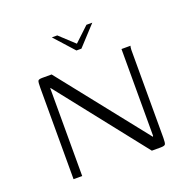

<svg xmlns="http://www.w3.org/2000/svg" viewBox="-112 -723 834 834"><g transform="rotate(-20 305.5 -305.5)"><path d="M212 -611H237L305 -548L372 -611H399L316 -521H293ZM90 0V-423Q90 -448 93 -454Q96 -460 113 -460H156L477 -55L479 -59V-460H521Q520 -459 519 -453.5Q518 -448 518 -442Q518 -436 518 -430V-35Q518 -11 514 -5.5Q510 0 492 0H452L131 -407L130 -405V0Z"/></g></svg>

Font: Genos Light
Style: Regular
Weight: 300
Designer: Robert E. Leuschke
Foundry: Robert E. Leuschke
Version: Version 1.010